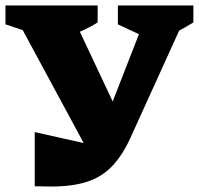

<svg xmlns="http://www.w3.org/2000/svg" viewBox="-34 -677 727 702"><path d="M93 4V-194L272 -154L49 -567L-14 -588V-657H323V-595Q293 -576 258 -561L378 -306L474 -552L397 -588V-657H673V-595Q646 -578 621 -565L442 -171Q413 -108 375.5 -69Q338 -30 284.5 -12.5Q231 5 152 5Q138 5 123 4.5Q108 4 93 4Z"/></svg>

Font: Piazzolla ExtraBold
Style: Regular
Weight: 800
Designer: Juan Pablo del Peral
Foundry: Huerta Tipografica
Version: Version 1.330